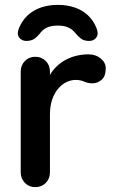

<svg xmlns="http://www.w3.org/2000/svg" viewBox="-20 -768 474 788"><path d="M125 0Q99 0 82 -17.5Q65 -35 65 -61V-474Q65 -500 82 -517.5Q99 -535 125 -535Q151 -535 168 -517.5Q185 -500 185 -474V-380L178 -447Q189 -471 206.5 -489.5Q224 -508 246 -520.5Q268 -533 293 -539Q318 -545 343 -545Q373 -545 393.5 -528Q414 -511 414 -488Q414 -455 397 -440.5Q380 -426 360 -426Q341 -426 325.5 -433Q310 -440 290 -440Q272 -440 253.5 -431.5Q235 -423 219.5 -405Q204 -387 194.5 -360.5Q185 -334 185 -298V-61Q185 -35 168 -17.5Q151 0 125 0ZM217 -748Q255 -748 286 -737.5Q317 -727 340 -706Q363 -685 375 -655Q386 -630 376 -615Q366 -600 346 -600Q325 -600 312.5 -609.5Q300 -619 286 -636Q275 -649 258.5 -656Q242 -663 217 -663Q192 -663 175.5 -656Q159 -649 148 -636Q135 -619 122 -609.5Q109 -600 88 -600Q69 -600 58.5 -614.5Q48 -629 58 -653Q71 -684 93.5 -705Q116 -726 147.5 -737Q179 -748 217 -748Z"/></svg>

Font: zvoove
Style: Bold
Weight: 700
Designer: Vernon Adams (Nunito) & Andrew Paglinawan (Quicksand)
Foundry: zvoove
Version: Version 3.006